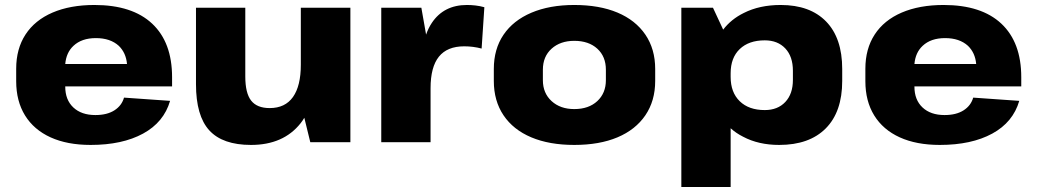

<svg xmlns="http://www.w3.org/2000/svg" viewBox="-20 -571 4165 771"><path d="M344 11Q250 11 183 -19.5Q116 -50 80.5 -107.5Q45 -165 45 -245V-295Q45 -375 82.5 -432.5Q120 -490 191 -520.5Q262 -551 359 -551Q511 -551 591 -476Q671 -401 671 -261V-224H242V-223Q242 -170 274.5 -139.5Q307 -109 363 -109Q410 -109 439.5 -128Q469 -147 478 -179L663 -166Q638 -80 554.5 -34.5Q471 11 344 11ZM242 -314H490Q486 -359 457 -387Q423 -418 365 -418Q308 -418 275 -387Q246 -360 242 -314Z M965 -264Q965 -197 988.5 -167Q1012 -137 1063 -137Q1125 -137 1156.5 -181.5Q1188 -226 1188 -311V-540H1387V0H1226L1202 -98Q1195 -86 1187 -76Q1118 11 988 11Q874 11 820.5 -47.5Q767 -106 767 -233V-540H965Z M1511 -540H1672L1691 -432Q1700 -458 1714 -479Q1762 -551 1855 -551Q1872 -551 1889.5 -549Q1907 -547 1925 -542L1914 -376Q1880 -385 1844 -385Q1776 -385 1742.5 -343.5Q1709 -302 1709 -217V0H1511Z M2286 11Q2186 11 2113.5 -19.5Q2041 -50 2002 -108Q1963 -166 1963 -246V-294Q1963 -374 2002 -431.5Q2041 -489 2114 -520Q2187 -551 2286 -551Q2387 -551 2459.5 -520.5Q2532 -490 2571.5 -432Q2611 -374 2611 -294V-246Q2611 -166 2571.5 -108Q2532 -50 2459.5 -19.5Q2387 11 2286 11ZM2286 -133Q2344 -133 2378.5 -165Q2413 -197 2413 -249V-291Q2413 -344 2378.5 -375.5Q2344 -407 2286 -407Q2230 -407 2195 -375.5Q2160 -344 2160 -291V-249Q2160 -197 2195 -165Q2230 -133 2286 -133Z M3109 11Q3026 11 2964 -22Q2936 -36 2914 -56V180H2716V-540H2843L2884 -452Q2916 -494 2967 -519Q3030 -551 3115 -551Q3233 -551 3297.5 -484.5Q3362 -418 3362 -294V-246Q3362 -122 3296 -55.5Q3230 11 3109 11ZM3051 -129Q3103 -129 3133.5 -161.5Q3164 -194 3164 -250V-287Q3164 -344 3133.5 -376.5Q3103 -409 3051 -409Q2987 -409 2950.5 -374Q2914 -339 2914 -277V-262Q2914 -200 2950.5 -164.5Q2987 -129 3051 -129Z M3754 11Q3660 11 3593 -19.5Q3526 -50 3490.5 -107.5Q3455 -165 3455 -245V-295Q3455 -375 3492.5 -432.5Q3530 -490 3601 -520.5Q3672 -551 3769 -551Q3921 -551 4001 -476Q4081 -401 4081 -261V-224H3652V-223Q3652 -170 3684.5 -139.5Q3717 -109 3773 -109Q3820 -109 3849.5 -128Q3879 -147 3888 -179L4073 -166Q4048 -80 3964.5 -34.5Q3881 11 3754 11ZM3652 -314H3900Q3896 -359 3867 -387Q3833 -418 3775 -418Q3718 -418 3685 -387Q3656 -360 3652 -314Z"/></svg>

Font: Pathway Extreme 8pt Thin 12pt ExtraBold
Style: Regular
Weight: 800
Version: Version 1.001;gftools[0.9.26]